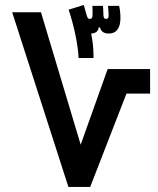

<svg xmlns="http://www.w3.org/2000/svg" viewBox="-20 -742 626 762"><path d="M251.5 0 28.3 -693.4H142.6L331.5 -63.5L263.2 -64L407.2 -467.8H575.7V-370.6H481.9L337.9 0ZM292 -511.7Q290 -552.2 279.1 -604.5Q268.1 -656.7 252.4 -703.6L312.5 -722.2L323.2 -684.1Q326.2 -674.3 328.4 -670.7Q330.6 -667 335.4 -667Q340.8 -667 343.8 -669.7Q346.7 -672.4 347.2 -679.2Q347.7 -686 347.4 -696.3Q347.2 -706.5 346.7 -718.8H388.7Q389.6 -710 389.9 -698.5Q390.1 -687 390.6 -679.7Q391.6 -672.4 394 -669.7Q396.5 -667 400.9 -667Q405.8 -667 408.4 -669.7Q411.1 -672.4 411.1 -681.6Q411.1 -689.5 410.4 -697.8Q409.7 -706.1 408.7 -718.8H452.6Q455.1 -709 456.5 -697Q458 -685.1 458 -670.9Q458 -640.6 446.3 -624.8Q434.6 -608.9 412.1 -608.9Q397.9 -608.9 388.9 -614.7Q379.9 -620.6 377 -633.3H372.1Q369.1 -618.7 360.4 -613.8Q351.6 -608.9 341.3 -608.9Q322.8 -608.9 317.1 -615.7Q311.5 -622.6 304.7 -634.8L330.1 -654.3Q340.3 -622.6 345.9 -586.2Q351.6 -549.8 351.1 -511.7Z"/></svg>

Font: Cascadia Code Medium
Style: Regular
Weight: 500
Monospace: yes
Designer: Aaron Bell
Foundry: Saja Typeworks
Version: Version 2407.024